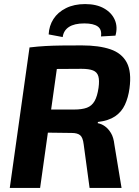

<svg xmlns="http://www.w3.org/2000/svg" viewBox="-20 -923 684 943"><path d="M382 -700Q466 -700 522 -681Q578 -662 602.5 -616Q627 -570 616 -489Q610 -444 593.5 -408.5Q577 -373 545 -351.5Q513 -330 461 -324L460 -318Q478 -315 495 -303Q512 -291 525 -269.5Q538 -248 542 -212L577 0H420L391 -214Q387 -248 373.5 -259Q360 -270 332 -270Q262 -271 215.5 -271.5Q169 -272 138 -272.5Q107 -273 82 -274L95 -385H343Q383 -385 407 -394Q431 -403 444.5 -426.5Q458 -450 464 -492Q469 -528 463 -548.5Q457 -569 437 -577Q417 -585 380 -585Q284 -585 218.5 -584Q153 -583 130 -581L125 -690Q167 -695 204 -697Q241 -699 283 -699.5Q325 -700 382 -700ZM274 -690 177 0H28L125 -690ZM288 -741 219 -754Q221 -796 242.5 -829.5Q264 -863 304 -883Q344 -903 398 -903Q454 -903 491.5 -881.5Q529 -860 544 -825Q559 -790 547 -748L476 -744Q481 -778 460 -793Q439 -808 394 -808Q345 -808 318.5 -790.5Q292 -773 288 -741Z"/></svg>

Font: Exo 2
Style: Bold Italic
Weight: 700
Italic angle: -8°
Designer: Natanael Gama
Foundry: Natanael Gama
Version: Version 2.010